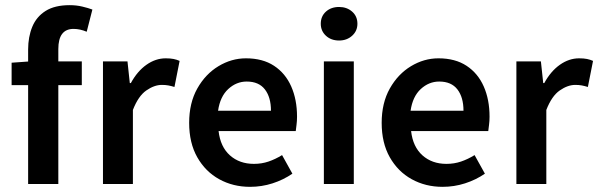

<svg xmlns="http://www.w3.org/2000/svg" viewBox="-20 -713 2318 744"><path d="M89 0V-521Q89 -570 105 -609Q121 -648 156.5 -670.5Q192 -693 250 -693Q276 -693 299 -687.5Q322 -682 338 -676L316 -590Q290 -601 265 -601Q206 -601 206 -523V0ZM25 -383V-470L95 -475H297V-383Z M379 0V-475H474L483 -391H487Q512 -437 547.5 -462Q583 -487 622 -487Q640 -487 652.5 -484.5Q665 -482 676 -477L656 -376Q643 -380 632 -382Q621 -384 607 -384Q578 -384 547 -362.5Q516 -341 495 -287V0Z M949 11Q883 11 829.5 -18.5Q776 -48 744.5 -103.5Q713 -159 713 -237Q713 -314 744.5 -370Q776 -426 826.5 -456.5Q877 -487 933 -487Q998 -487 1042 -458Q1086 -429 1108.5 -378Q1131 -327 1131 -261Q1131 -244 1129 -229Q1127 -214 1126 -205H827Q834 -144 871 -111Q908 -78 964 -78Q994 -78 1020.5 -87Q1047 -96 1073 -112L1113 -40Q1078 -16 1036 -2.5Q994 11 949 11ZM825 -284H1030Q1030 -336 1006.5 -366.5Q983 -397 936 -397Q896 -397 864.5 -368Q833 -339 825 -284Z M1235 0V-475H1351V0ZM1294 -556Q1263 -556 1243 -574.5Q1223 -593 1223 -621Q1223 -650 1243 -668Q1263 -686 1294 -686Q1324 -686 1344.5 -668Q1365 -650 1365 -621Q1365 -593 1344.5 -574.5Q1324 -556 1294 -556Z M1695 11Q1629 11 1575.5 -18.5Q1522 -48 1490.5 -103.5Q1459 -159 1459 -237Q1459 -314 1490.5 -370Q1522 -426 1572.5 -456.5Q1623 -487 1679 -487Q1744 -487 1788 -458Q1832 -429 1854.5 -378Q1877 -327 1877 -261Q1877 -244 1875 -229Q1873 -214 1872 -205H1573Q1580 -144 1617 -111Q1654 -78 1710 -78Q1740 -78 1766.5 -87Q1793 -96 1819 -112L1859 -40Q1824 -16 1782 -2.5Q1740 11 1695 11ZM1571 -284H1776Q1776 -336 1752.5 -366.5Q1729 -397 1682 -397Q1642 -397 1610.5 -368Q1579 -339 1571 -284Z M1981 0V-475H2076L2085 -391H2089Q2114 -437 2149.5 -462Q2185 -487 2224 -487Q2242 -487 2254.5 -484.5Q2267 -482 2278 -477L2258 -376Q2245 -380 2234 -382Q2223 -384 2209 -384Q2180 -384 2149 -362.5Q2118 -341 2097 -287V0Z"/></svg>

Font: Narnoor SemiBold
Style: Regular
Weight: 600
Designer: S. Sridhar Murthy
Foundry: SIL International
Version: Version 3.000